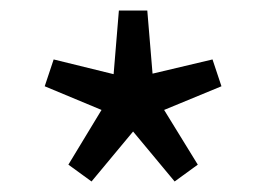

<svg xmlns="http://www.w3.org/2000/svg" viewBox="-20 -816 507 365"><path d="M154 -471 110 -503 173 -607 65 -652 82 -703 196 -675 206 -796H260L270 -676L384 -703L401 -652L292 -607L356 -503L312 -471L233 -566Z"/></svg>

Font: Noto Sans SC
Style: Regular
Weight: 400
Designer: Ryoko NISHIZUKA  (kana, bopomofo & ideographs); Paul D. Hunt (Latin, Greek & Cyrillic); Sandoll Communications , Soo-you
Foundry: Adobe
Version: Version 2.002;hotconv 1.0.116;makeotfexe 2.5.65601